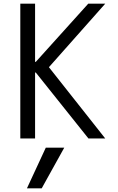

<svg xmlns="http://www.w3.org/2000/svg" viewBox="-20 -750 640 1040"><path d="M206 270H126L228 50H328ZM90 0V-730H170V-415H174L458 -730H550L245 -386L550 0H459L174 -357H170V0Z"/></svg>

Font: M PLUS Code Latin Expanded
Style: Regular
Weight: 400
Width: 7
Designer: Coji Morishita
Foundry: UNDERFOREST DESIGN
Version: Version 1.002; ttfautohint (v1.8.3)